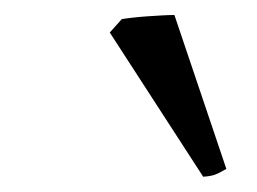

<svg xmlns="http://www.w3.org/2000/svg" viewBox="-20 -732 336 251"><path d="M275.9 -511.2Q266.1 -505.4 260.3 -503.4Q254.4 -501.5 245.6 -501L123.5 -689.5L139.2 -707Q145 -708 154.1 -709Q163.1 -710 173.1 -710.7Q183.1 -711.4 192.4 -711.9Q201.7 -712.4 208 -712.4Z"/></svg>

Font: Gentium Plus CyrE
Style: Italic
Weight: 400
Italic angle: -8°
Designer: J. Victor Gaultney, Annie Olsen, Iska Routamaa, Becca Hirsbrunner
Foundry: SIL International
Version: Version 5.000